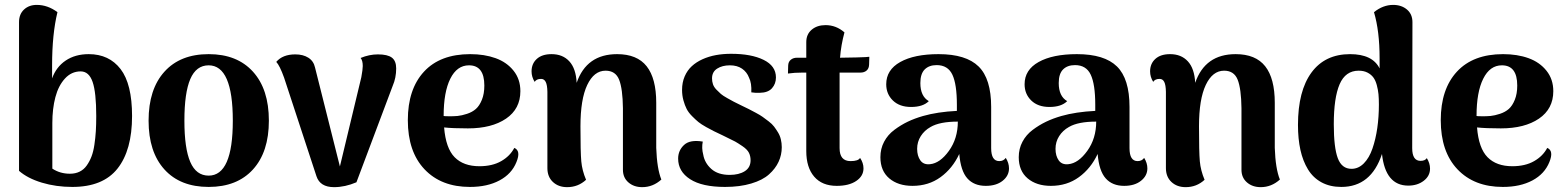

<svg xmlns="http://www.w3.org/2000/svg" viewBox="-20 -753 6426 788"><path d="M276.9 14.2Q210 14.2 151.6 -3.4Q93.3 -21 58.1 -51.8V-662.1Q58.1 -694.8 78.6 -713.9Q99.1 -732.9 130.9 -732.9Q175.8 -732.9 215.8 -703.1Q193.8 -612.8 193.8 -484.9V-431.2Q210.4 -478 249.5 -504.4Q288.6 -530.8 344.2 -530.8Q427.7 -530.8 474.9 -469.5Q522 -408.2 522 -276.9Q522 -136.7 462.4 -61.3Q402.8 14.2 276.9 14.2ZM194.8 -61Q226.1 -40 267.1 -40Q289.6 -40 306.9 -48.6Q324.2 -57.1 335.9 -73.7Q347.7 -90.3 355.5 -110.6Q363.3 -130.9 367.4 -158.9Q371.6 -187 373.3 -214.6Q375 -242.2 375 -276.9Q375 -373.5 360.1 -416.7Q345.2 -460 311 -460Q273.4 -460 246.6 -430.7Q219.7 -401.4 207.3 -354.2Q194.8 -307.1 194.8 -248Z M589.8 -257.8Q589.8 -386.7 654.8 -458.7Q719.7 -530.8 836.4 -530.8Q953.1 -530.8 1018.3 -458.7Q1083.5 -386.7 1083.5 -257.8Q1083.5 -129.4 1018.3 -57.6Q953.1 14.2 836.4 14.2Q719.7 14.2 654.8 -57.6Q589.8 -129.4 589.8 -257.8ZM736.8 -257.8Q736.8 -144 761 -88.1Q785.2 -32.2 836.4 -32.2Q935.5 -32.2 935.5 -257.8Q935.5 -484.9 836.4 -484.9Q785.2 -484.9 761 -428.5Q736.8 -372.1 736.8 -257.8Z M1351.1 15.1Q1293.5 15.1 1278.8 -29.8L1146 -434.1Q1127.9 -484.4 1113.8 -499Q1140.1 -529.8 1191.9 -529.8Q1224.1 -529.8 1245.6 -516.1Q1267.1 -502.4 1272.9 -476.1L1375 -69.8L1462.9 -436Q1468.8 -468.3 1468.8 -481.9Q1468.8 -504.9 1460 -515.1Q1495.6 -529.8 1530.8 -529.8Q1570.8 -529.8 1588.4 -516.4Q1606 -502.9 1606 -472.2Q1606 -433.6 1591.8 -400.9L1442.9 -4.9Q1396 15.1 1351.1 15.1Z M1908.7 14.2Q1791 14.2 1722.4 -58.1Q1653.8 -130.4 1653.8 -259.8Q1653.8 -387.2 1720.2 -459Q1786.6 -530.8 1909.7 -530.8Q1968.3 -530.8 2014.2 -514.2Q2060.1 -497.6 2087.9 -462.6Q2115.7 -427.7 2115.7 -378.9Q2115.7 -306.2 2056.9 -266.1Q1998 -226.1 1900.4 -226.1Q1837.9 -226.1 1802.7 -230Q1809.6 -144.5 1845.9 -107.7Q1882.3 -70.8 1947.8 -70.8Q2000.5 -70.8 2036.9 -91.6Q2073.2 -112.3 2090.8 -146Q2118.7 -134.3 2099.6 -87.9Q2080.1 -39.1 2030 -12.5Q1980 14.2 1908.7 14.2ZM1800.8 -276.9Q1806.6 -275.9 1819.8 -275.9Q1841.3 -275.4 1858.4 -277.1Q1875.5 -278.8 1897 -285.9Q1918.5 -293 1933.1 -305.9Q1947.8 -318.8 1957.8 -343.5Q1967.8 -368.2 1967.8 -401.9Q1967.8 -484.9 1904.8 -484.9Q1855.5 -484.9 1828.1 -429.9Q1800.8 -375 1800.8 -277.8Z M2307.6 15.1Q2272 15.1 2249.3 -6.1Q2226.6 -27.3 2226.6 -63V-376Q2226.1 -404.3 2219.7 -416.7Q2213.4 -429.2 2200.7 -429.2Q2181.6 -429.2 2174.3 -417Q2161.6 -437.5 2161.6 -460Q2161.6 -491.7 2183.1 -511.2Q2204.6 -530.8 2243.7 -530.8Q2289.6 -530.8 2316.7 -501.2Q2343.8 -471.7 2346.7 -413.1Q2387.2 -530.8 2512.7 -530.8Q2594.7 -530.8 2634 -481Q2673.3 -431.2 2673.3 -331.1V-146Q2676.3 -60.5 2694.3 -16.1Q2659.7 15.1 2615.7 15.1Q2581.5 15.1 2559.1 -4.4Q2536.6 -23.9 2536.6 -56.2V-309.1Q2535.6 -388.7 2521 -425.8Q2506.3 -462.9 2465.3 -462.9Q2418 -462.9 2390.1 -404.3Q2362.3 -345.7 2362.3 -234.9Q2362.3 -128.4 2365.7 -90.8Q2369.1 -53.2 2385.3 -15.1Q2352.5 15.1 2307.6 15.1Z M2955.6 14.2Q2861.3 14.2 2812.3 -17.6Q2763.2 -49.3 2763.2 -102.1Q2763.2 -135.3 2787.4 -158Q2811.5 -180.7 2864.3 -171.9Q2858.9 -145.5 2866.2 -118.2Q2872.1 -84 2899.4 -59.6Q2926.8 -35.2 2974.6 -35.2Q3012.7 -35.2 3036.6 -50.3Q3060.5 -65.4 3060.5 -95.2Q3060.5 -112.3 3053.7 -126Q3046.9 -139.6 3027.1 -153.1Q3007.3 -166.5 2997.1 -172.1Q2986.8 -177.7 2955.1 -192.9Q2947.8 -196.3 2944.3 -198.2Q2921.4 -209 2910.4 -214.4Q2899.4 -219.7 2878.4 -231.4Q2857.4 -243.2 2846.4 -252.2Q2835.4 -261.2 2820.6 -276.1Q2805.7 -291 2798.1 -305.9Q2790.5 -320.8 2784.9 -341.1Q2779.3 -361.3 2779.3 -383.8Q2779.3 -414.6 2790 -439.5Q2800.8 -464.4 2819.3 -481.4Q2837.9 -498.5 2863.5 -510Q2889.2 -521.5 2918.5 -526.9Q2947.8 -532.2 2980.5 -532.2Q3063.5 -532.2 3114 -507.3Q3164.6 -482.4 3164.6 -435.1Q3164.6 -409.2 3148.4 -390.9Q3132.3 -372.6 3098.1 -372.1Q3081.5 -371.1 3063.5 -374Q3065.4 -412.1 3054.2 -434.1Q3045.4 -457.5 3025.4 -471.2Q3005.4 -484.9 2975.6 -484.9Q2944.3 -484.9 2923.3 -471.4Q2902.3 -458 2902.3 -431.2Q2902.3 -418.5 2906.2 -407Q2910.2 -395.5 2920.4 -385Q2930.7 -374.5 2938.7 -367.4Q2946.8 -360.4 2964.8 -350.3Q2982.9 -340.3 2991.9 -335.4Q3001 -330.6 3023.4 -319.8Q3043 -310.5 3053 -305.4Q3063 -300.3 3081.3 -290.5Q3099.6 -280.8 3109.9 -273.4Q3120.1 -266.1 3134.5 -255.1Q3148.9 -244.1 3157 -233.4Q3165 -222.7 3173.1 -209.5Q3181.2 -196.3 3184.8 -180.9Q3188.5 -165.5 3188.5 -148.9Q3188.5 -117.2 3175.5 -89.1Q3162.6 -61 3136.2 -37.4Q3109.9 -13.7 3063.2 0.2Q3016.6 14.2 2955.6 14.2Z M3414.1 9.8Q3354 9.8 3321.5 -28.1Q3289.1 -65.9 3289.1 -132.8V-455.1H3273.9Q3240.2 -455.1 3213.9 -451.2L3214.8 -483.9Q3215.3 -499.5 3225.6 -507.8Q3235.8 -516.1 3251 -516.1H3289.1V-580.1Q3289.1 -612.3 3311.3 -631.1Q3333.5 -649.9 3368.2 -649.9Q3411.6 -649.9 3445.8 -620.1Q3431.6 -567.4 3427.7 -516.1Q3448.7 -516.1 3495.4 -517.3Q3542 -518.6 3547.9 -520L3546.9 -487.8Q3546.4 -471.7 3536.6 -463.4Q3526.9 -455.1 3511.7 -455.1H3425.8V-425.8V-145Q3425.8 -91.8 3470.7 -91.8Q3502.9 -91.8 3509.8 -105Q3523.9 -84.5 3523.9 -62Q3523.9 -30.3 3494.1 -10.3Q3464.4 9.8 3414.1 9.8Z M4025.9 9.8Q3977.5 9.8 3950.2 -20.8Q3922.9 -51.3 3917 -121.1Q3889.2 -61.5 3840.1 -25.9Q3791 9.8 3725.1 9.8Q3666 9.8 3629.6 -21Q3593.3 -51.8 3593.3 -107.9Q3593.3 -142.6 3608.4 -171.1Q3623.5 -199.7 3650.1 -219.7Q3676.8 -239.7 3705.3 -253.4Q3733.9 -267.1 3768.1 -276.9Q3827.6 -293.9 3907.2 -297.9V-323.2Q3907.2 -407.2 3888.7 -446.5Q3870.1 -485.8 3824.2 -485.8Q3793 -485.8 3775.1 -468Q3757.3 -450.2 3757.3 -412.1Q3757.3 -357.9 3792 -337.9Q3768.1 -314 3719.2 -314Q3671.9 -314 3644.5 -340.6Q3617.2 -367.2 3617.2 -407.2Q3617.2 -466.3 3674.8 -498.5Q3732.4 -530.8 3832 -530.8Q3944.8 -530.8 3996.3 -480.2Q4047.9 -429.7 4047.9 -314V-145Q4047.9 -91.8 4081.1 -91.8Q4098.6 -91.8 4107.9 -105Q4121.1 -84 4121.1 -62Q4121.1 -31.7 4095 -11Q4068.8 9.8 4025.9 9.8ZM3796.9 -79.1Q3837.9 -83 3874.5 -133.8Q3911.1 -184.6 3911.1 -253.9Q3836.9 -253.9 3799.3 -231.9Q3773.9 -217.8 3759 -194.3Q3744.1 -170.9 3744.1 -142.1Q3744.1 -113.3 3757.3 -94.7Q3770.5 -76.2 3796.9 -79.1Z M4593.8 9.8Q4545.4 9.8 4518.1 -20.8Q4490.7 -51.3 4484.9 -121.1Q4457 -61.5 4408 -25.9Q4358.9 9.8 4293 9.8Q4233.9 9.8 4197.5 -21Q4161.1 -51.8 4161.1 -107.9Q4161.1 -142.6 4176.3 -171.1Q4191.4 -199.7 4218 -219.7Q4244.6 -239.7 4273.2 -253.4Q4301.8 -267.1 4335.9 -276.9Q4395.5 -293.9 4475.1 -297.9V-323.2Q4475.1 -407.2 4456.5 -446.5Q4438 -485.8 4392.1 -485.8Q4360.8 -485.8 4343 -468Q4325.2 -450.2 4325.2 -412.1Q4325.2 -357.9 4359.9 -337.9Q4335.9 -314 4287.1 -314Q4239.7 -314 4212.4 -340.6Q4185.1 -367.2 4185.1 -407.2Q4185.1 -466.3 4242.7 -498.5Q4300.3 -530.8 4399.9 -530.8Q4512.7 -530.8 4564.2 -480.2Q4615.7 -429.7 4615.7 -314V-145Q4615.7 -91.8 4648.9 -91.8Q4666.5 -91.8 4675.8 -105Q4689 -84 4689 -62Q4689 -31.7 4662.8 -11Q4636.7 9.8 4593.8 9.8ZM4364.7 -79.1Q4405.8 -83 4442.4 -133.8Q4479 -184.6 4479 -253.9Q4404.8 -253.9 4367.2 -231.9Q4341.8 -217.8 4326.9 -194.3Q4312 -170.9 4312 -142.1Q4312 -113.3 4325.2 -94.7Q4338.4 -76.2 4364.7 -79.1Z M4846.2 15.1Q4810.5 15.1 4787.8 -6.1Q4765.1 -27.3 4765.1 -63V-376Q4764.6 -404.3 4758.3 -416.7Q4752 -429.2 4739.3 -429.2Q4720.2 -429.2 4712.9 -417Q4700.2 -437.5 4700.2 -460Q4700.2 -491.7 4721.7 -511.2Q4743.2 -530.8 4782.2 -530.8Q4828.1 -530.8 4855.2 -501.2Q4882.3 -471.7 4885.3 -413.1Q4925.8 -530.8 5051.3 -530.8Q5133.3 -530.8 5172.6 -481Q5211.9 -431.2 5211.9 -331.1V-146Q5214.8 -60.5 5232.9 -16.1Q5198.2 15.1 5154.3 15.1Q5120.1 15.1 5097.7 -4.4Q5075.2 -23.9 5075.2 -56.2V-309.1Q5074.2 -388.7 5059.6 -425.8Q5044.9 -462.9 5003.9 -462.9Q4956.5 -462.9 4928.7 -404.3Q4900.9 -345.7 4900.9 -234.9Q4900.9 -128.4 4904.3 -90.8Q4907.7 -53.2 4923.8 -15.1Q4891.1 15.1 4846.2 15.1Z M5484.9 14.2Q5438.5 14.2 5403.8 -4.6Q5369.1 -23.4 5348.1 -57.9Q5327.1 -92.3 5317.1 -137.7Q5307.1 -183.1 5307.1 -240.2Q5307.1 -379.9 5362.5 -455.3Q5418 -530.8 5521 -530.8Q5612.8 -530.8 5642.1 -472.2V-513.2Q5642.1 -625.5 5619.1 -703.1Q5656.2 -732.9 5697.8 -732.9Q5731.9 -732.9 5754.4 -713.9Q5776.9 -694.8 5776.9 -662.1L5775.9 -145Q5775.9 -92.8 5810.1 -92.8Q5828.6 -92.8 5835.9 -104Q5849.1 -83 5849.1 -61Q5849.1 -30.8 5823.2 -11Q5797.4 8.8 5759.8 8.8Q5666 8.8 5651.9 -121.1Q5607.4 14.2 5484.9 14.2ZM5454.1 -243.2Q5454.1 -147.5 5470.5 -103.8Q5486.8 -60.1 5526.9 -60.1Q5555.2 -60.1 5577.4 -82.5Q5599.6 -105 5612.8 -143.3Q5626 -181.6 5632.6 -227.5Q5639.2 -273.4 5639.2 -324.2Q5639.2 -348.1 5637.5 -366.5Q5635.7 -384.8 5630.6 -403.8Q5625.5 -422.9 5616.5 -435.1Q5607.4 -447.3 5592.3 -455.1Q5577.1 -462.9 5556.2 -462.9Q5502 -462.9 5478 -407.2Q5454.1 -351.6 5454.1 -243.2Z M6147.9 14.2Q6030.3 14.2 5961.7 -58.1Q5893.1 -130.4 5893.1 -259.8Q5893.1 -387.2 5959.5 -459Q6025.9 -530.8 6148.9 -530.8Q6207.5 -530.8 6253.4 -514.2Q6299.3 -497.6 6327.1 -462.6Q6355 -427.7 6355 -378.9Q6355 -306.2 6296.1 -266.1Q6237.3 -226.1 6139.6 -226.1Q6077.1 -226.1 6042 -230Q6048.8 -144.5 6085.2 -107.7Q6121.6 -70.8 6187 -70.8Q6239.7 -70.8 6276.1 -91.6Q6312.5 -112.3 6330.1 -146Q6357.9 -134.3 6338.9 -87.9Q6319.3 -39.1 6269.3 -12.5Q6219.2 14.2 6147.9 14.2ZM6040 -276.9Q6045.9 -275.9 6059.1 -275.9Q6080.6 -275.4 6097.7 -277.1Q6114.7 -278.8 6136.2 -285.9Q6157.7 -293 6172.4 -305.9Q6187 -318.8 6197 -343.5Q6207 -368.2 6207 -401.9Q6207 -484.9 6144 -484.9Q6094.7 -484.9 6067.4 -429.9Q6040 -375 6040 -277.8Z"/></svg>

Font: Arima
Style: Bold
Weight: 700
Designer: Joana Correia and Natanael Gama
Foundry: NDISCOVER
Version: Version 1.100;Glyphs 3.1.2 (3151)